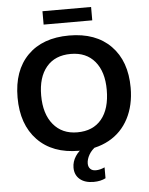

<svg xmlns="http://www.w3.org/2000/svg" viewBox="-67 -914 911 1175"><g transform="rotate(-5 389.0 -326.0)"><path d="M735.8 -347.2Q735.8 -239.7 693.4 -158.2Q650.9 -76.7 571.8 -33.4Q492.7 9.8 387.2 9.8Q225.1 9.8 133.1 -85.7Q41 -181.2 41 -347.2Q41 -512.7 132.8 -605.5Q224.6 -698.2 388.2 -698.2Q551.8 -698.2 643.8 -604.5Q735.8 -510.7 735.8 -347.2ZM588.9 -347.2Q588.9 -458.5 536.1 -521.7Q483.4 -585 388.2 -585Q291.5 -585 238.8 -522.2Q186 -459.5 186 -347.2Q186 -233.9 240 -168.7Q293.9 -103.5 387.2 -103.5Q483.9 -103.5 536.4 -167Q588.9 -230.5 588.9 -347.2ZM460.4 207.5Q406.2 207.5 375.5 181.2Q344.7 154.8 344.7 109.9Q344.7 73.2 366 40.5Q387.2 7.8 421.9 -10.3H496.6Q465.8 10.3 449.7 38.3Q433.6 66.4 433.6 92.3Q433.6 112.8 445.6 125.2Q457.5 137.7 479.5 137.7Q505.9 137.7 534.2 124.5V191.4Q503.4 207.5 460.4 207.5ZM238.8 -860.4H537.6V-778.3H238.8Z"/></g></svg>

Font: Liberation Sans
Style: Bold
Weight: 700
Designer: Steve Matteson
Foundry: Ascender Corporation
Version: Version 2.1.5